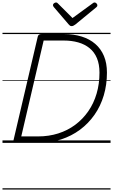

<svg xmlns="http://www.w3.org/2000/svg" viewBox="-20 -1149 909 1544"><path d="M111 0Q84 0 88 -19L284 -856Q287 -866 294 -870.5Q301 -875 316 -875H494Q573 -875 637 -855Q701 -835 746.5 -795.5Q792 -756 816 -698.5Q840 -641 840 -565Q840 -468 814.5 -382Q789 -296 740 -226Q691 -156 623 -105.5Q555 -55 470 -27.5Q385 0 286 0ZM151 -52H286Q373 -52 448.5 -76Q524 -100 585 -145.5Q646 -191 690 -254.5Q734 -318 757 -396.5Q780 -475 780 -565Q780 -632 759.5 -681Q739 -730 700.5 -761.5Q662 -793 609 -808Q556 -823 493 -823H331ZM741 -1129Q749 -1129 756 -1121.5Q763 -1114 763 -1107Q763 -1102 761.5 -1098.5Q760 -1095 755 -1091L586 -952Q577 -946 570.5 -942.5Q564 -939 556 -939Q548 -939 543 -942.5Q538 -946 532 -953L412 -1093Q409 -1097 407.5 -1101Q406 -1105 406 -1108Q406 -1117 414.5 -1123Q423 -1129 430 -1129Q437 -1129 440.5 -1126Q444 -1123 448 -1119L563 -1004L721 -1119Q728 -1124 731.5 -1126.5Q735 -1129 741 -1129ZM0 365H869V375H0ZM0 -20H869V0H0ZM0 -505H869V-500H0ZM0 -885H869V-875H0Z"/></svg>

Font: Playwrite AT Guides
Style: Italic
Weight: 400
Italic angle: -13.0072°
Designer: Veronika Burian, José Scaglione
Foundry: TypeTogether
Version: Version 1.002